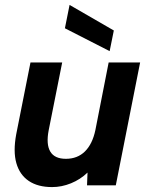

<svg xmlns="http://www.w3.org/2000/svg" viewBox="-20 -754 602 781"><path d="M451 0H334L336 -52Q307 -24 269 -8.5Q231 7 192 7Q134 7 97 -18Q60 -43 46.5 -90.5Q33 -138 46 -208L104 -500H233L178 -224Q167 -167 184.5 -137.5Q202 -108 248 -108Q295 -108 325.5 -138Q356 -168 368 -225L422 -500H550ZM263 -734 443 -630 426 -546 244 -639Z"/></svg>

Font: Albert Sans
Style: Bold Italic
Weight: 700
Italic angle: -11.25°
Designer: Andreas Rasmussen
Foundry: a.Foundry
Version: Version 1.025